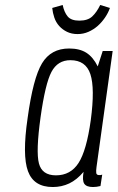

<svg xmlns="http://www.w3.org/2000/svg" viewBox="-20 -742 473 772"><path d="M393 -537 373 -475Q354 -513 327 -530Q300 -547 258 -547Q185 -547 149 -487.5Q113 -428 91 -267Q69 -117 92.5 -53.5Q116 10 192 10Q228 10 258.5 -4.5Q289 -19 316 -51Q310 -16 319 -3Q328 10 354 10Q362 10 368.5 9Q375 8 384 6L391 -40Q386 -38 383.5 -38Q381 -38 379 -38Q368 -38 367 -46.5Q366 -55 368 -70L433 -537ZM345 -259Q328 -137 296 -87Q264 -37 205 -37Q149 -37 136.5 -85Q124 -133 143 -270Q162 -406 187 -453Q212 -500 263 -500Q325 -500 343.5 -443.5Q362 -387 345 -259ZM292 -605Q315 -605 335.5 -614Q356 -623 372.5 -637.5Q389 -652 402 -671Q415 -690 422 -710L383 -722Q369 -693 351 -676Q333 -659 299 -659Q266 -659 252 -676Q238 -693 232 -722L190 -710Q192 -690 198.5 -671Q205 -652 218 -637.5Q231 -623 249.5 -614Q268 -605 292 -605Z"/></svg>

Font: Secuela Light
Style: Italic
Weight: 300
Italic angle: -8°
Designer: Fernando Haro
Foundry: deFharo
Version: Version 1.708